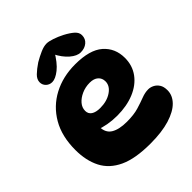

<svg xmlns="http://www.w3.org/2000/svg" viewBox="-224 -945 1088 1088"><g transform="rotate(-45 320.5 -401.0)"><path d="M347 8Q227 8 156 -25Q85 -58 53 -120Q21 -182 21 -268Q21 -377 65.5 -453.5Q110 -530 187.5 -571Q265 -612 363 -612Q480 -612 534.5 -564Q589 -516 589 -438Q589 -377 555.5 -331.5Q522 -286 462.5 -261.5Q403 -237 326 -237Q288 -237 252.5 -243.5Q217 -250 189 -261L213 -314Q210 -290 210 -266Q210 -216 244.5 -195Q279 -174 341 -174Q397 -174 435 -185.5Q473 -197 501.5 -208Q530 -219 556 -219Q573 -219 590 -210.5Q607 -202 618.5 -184.5Q630 -167 630 -138Q630 -97 598 -64Q566 -31 503 -11.5Q440 8 347 8ZM289 -336Q343 -336 380 -361Q417 -386 417 -422Q417 -448 399 -464Q381 -480 348 -480Q313 -480 283 -466.5Q253 -453 235 -432Q217 -411 217 -385Q217 -361 236 -348.5Q255 -336 289 -336ZM332 -810Q349 -810 377.5 -800.5Q406 -791 435 -776Q469 -758 488.5 -740.5Q508 -723 508 -701Q508 -672 487 -654.5Q466 -637 434 -637Q405 -637 372.5 -665Q340 -693 316 -741L334 -750Q298 -688 262.5 -660Q227 -632 201 -632Q179 -632 164 -646.5Q149 -661 149 -682Q149 -705 170 -725.5Q191 -746 224 -768Q253 -785 281.5 -797.5Q310 -810 332 -810Z"/></g></svg>

Font: DynaPuff SemiBold
Style: Regular
Weight: 600
Designer: Toshi Omagari, Jennifer Daniel
Foundry: Google Fonts
Version: Version 2.000